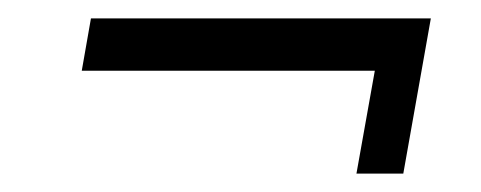

<svg xmlns="http://www.w3.org/2000/svg" viewBox="-20 -326 524 209"><path d="M69 -249 79 -306H449L419 -137H368L388 -249Z"/></svg>

Font: Mate
Style: Italic
Weight: 400
Italic angle: -10.8°
Designer: Eduardo Rodriguez Tunni
Foundry: Eduardo Rodriguez Tunni
Version: Version 1.003; ttfautohint (v1.8.4.7-5d5b);gftools[0.9.24]